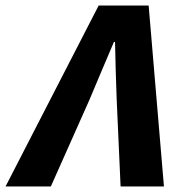

<svg xmlns="http://www.w3.org/2000/svg" viewBox="-84 -671 645 691"><path d="M-64 0 271 -651H451L506 0H350L336 -312Q334 -364 332.5 -416Q331 -468 330 -520H326Q304 -468 282 -416.5Q260 -365 238 -312L99 0Z"/></svg>

Font: Source Sans 3 ExtraLight ExtraBold
Style: Italic
Weight: 800
Italic angle: -11°
Version: Version 3.052;hotconv 1.1.0;makeotfexe 2.6.0